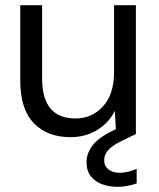

<svg xmlns="http://www.w3.org/2000/svg" viewBox="-20 -516 612 739"><path d="M503 -496V0H427L422 -89Q398 -42 353 -15Q308 12 251 12Q163 12 110.5 -41.5Q58 -95 58 -206V-496H142V-215Q142 -60 270 -60Q334 -60 376.5 -106.5Q419 -153 419 -239V-496ZM431 203Q401 203 374 193.5Q347 184 330 163Q313 142 313 108Q313 73 338.5 41Q364 9 429 -20L482 -43L503 0L445 28Q409 46 395 63.5Q381 81 381 100Q381 123 397.5 136Q414 149 441 149Q471 149 506 134V190Q469 203 431 203Z"/></svg>

Font: DeepMind Sans
Style: Regular
Weight: 400
Designer: Jonny Pinhorn / Modifications: Colophon Foundry
Foundry: Colophon Foundry
Version: Version 1.002; ttfautohint (v1.8.2)